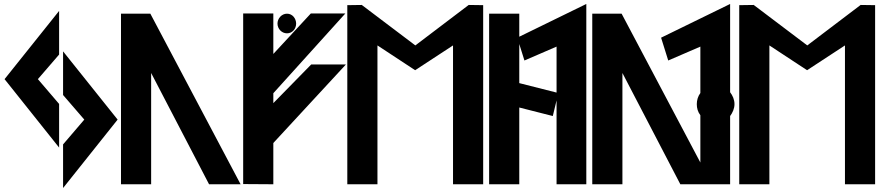

<svg xmlns="http://www.w3.org/2000/svg" viewBox="-20 -929 4450 968"><path d="M573 -326 298 -670V-450L405 -326L298 -201V19ZM278 -405 171 -530 278 -654V-874L3 -530L278 -185Z M590 -860V0H742V-561L1034 0H1193L738 -860Z M1358 0V-208L1724 -604H1549L1358 -409V-459L1721 -861H1547L1358 -657V-861H1206V-1ZM1427 -761C1454 -761 1473 -784 1473 -810C1473 -835 1455 -860 1427 -860C1400 -860 1379 -836 1379 -810C1379 -784 1400 -761 1427 -761Z M2264 0H2416V-903L2343 -904L2074 -700L1804 -904L1731 -903V0H1883V-700L2073 -575L2264 -700Z M2598 0V-387L2767 -344L2795 -460L2598 -510V-860H2446V0Z M2936 -909 2588 -739 2624 -624 2786 -694V0H2936Z M2966 -860V0H3118V-561L3410 0H3569L3114 -860Z M3661 -344C3673 -360 3683 -381 3683 -404C3683 -427 3674 -447 3661 -464V-909L3313 -739L3349 -624L3511 -694V-460C3499 -444 3493 -424 3493 -404C3493 -384 3498 -365 3511 -348V0H3661Z M4240 0H4392V-903L4319 -904L4050 -700L3780 -904L3707 -903V0H3859V-700L4049 -575L4240 -700Z"/></svg>

Font: Ny Stormning
Style: Sv
Weight: 900
Designer: Robert Jablonski, Mew Too
Foundry: Cannot Into Space Fonts
Version: Version 0.90